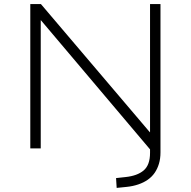

<svg xmlns="http://www.w3.org/2000/svg" viewBox="-20 -725 932 938"><path d="M550 193 547 145 593 140Q651 134 682 107.5Q713 81 713 22V-45L720 13L180 -626H179V0H128V-705H180L712 -79H713V-705H764V20Q764 50 756.5 75Q749 100 735.5 119.5Q722 139 702 153Q682 167 655.5 176Q629 185 599 188Z"/></svg>

Font: Nunito Sans 7pt SemiExpanded ExtraLight
Style: Regular
Weight: 250
Width: 6
Designer: Vernon Adams
Foundry: Vernon Adams
Version: Version 3.101;gftools[0.9.27]